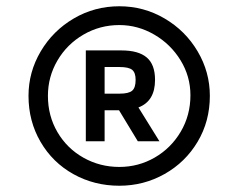

<svg xmlns="http://www.w3.org/2000/svg" viewBox="-20 -789 761 613"><path d="M650 -483Q650 -402 611 -336.5Q572 -271 505.5 -233.5Q439 -196 361 -196Q281 -196 214.5 -233Q148 -270 109.5 -336Q71 -402 71 -483Q71 -559 110 -625Q149 -691 215.5 -730Q282 -769 361 -769Q439 -769 505.5 -730Q572 -691 611 -625Q650 -559 650 -483ZM588 -485Q588 -545 556.5 -596.5Q525 -648 472.5 -678.5Q420 -709 361 -709Q299 -709 246.5 -678.5Q194 -648 163.5 -596Q133 -544 133 -483Q133 -419 163.5 -367Q194 -315 246.5 -285.5Q299 -256 361 -256Q422 -256 474 -286Q526 -316 557 -368.5Q588 -421 588 -485ZM422 -446 489 -338H420L360 -437H314V-338H254V-628H368Q422 -628 448.5 -605.5Q475 -583 475 -534Q475 -466 422 -446ZM314 -490H362Q391 -490 402 -499.5Q413 -509 413 -534Q413 -557 402 -566Q391 -575 362 -575H314Z"/></svg>

Font: Biryani
Style: Regular
Weight: 400
Designer: Dan Reynolds and Mathieu Reguer
Foundry: Dan Reynolds and Mathieu Reguer
Version: Version 1.004; ttfautohint (v1.1) -l 5 -r 5 -G 72 -x 0 -D la